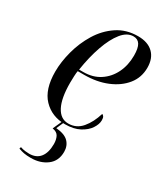

<svg xmlns="http://www.w3.org/2000/svg" viewBox="-195 -627 814 946"><g transform="rotate(30 212.0 -154.0)"><path d="M206 10Q131 10 83 -40Q35 -90 35 -191Q35 -246 51.5 -308Q68 -370 101 -424Q134 -478 184.5 -512Q235 -546 302 -546Q358 -546 388.5 -516.5Q419 -487 419 -434Q419 -378 385.5 -336.5Q352 -295 295 -271.5Q238 -248 166 -248H130Q128 -239 127 -217.5Q126 -196 126 -180Q126 -92 150 -46.5Q174 -1 218 -1Q264 -1 294 -36.5Q324 -72 340 -126Q346 -124 350 -117.5Q354 -111 354 -97Q354 -75 337.5 -50Q321 -25 288 -7.5Q255 10 206 10ZM156 -258Q210 -258 249.5 -284Q289 -310 310.5 -354Q332 -398 332 -453Q332 -495 320 -514.5Q308 -534 283 -534Q247 -534 217.5 -497.5Q188 -461 166 -398.5Q144 -336 132 -258ZM143 238Q120 238 104 235Q88 232 72 226L75 216Q89 221 102.5 222.5Q116 224 126 224Q166 224 187 197.5Q208 171 208 122Q208 97 199 79.5Q190 62 164 58L191 -2H201L179 48Q228 52 249.5 74Q271 96 271 130Q271 182 234 210Q197 238 143 238Z"/></g></svg>

Font: Noto Serif Display Condensed
Style: Italic
Weight: 400
Width: 3
Italic angle: -12°
Designer: Monotype Design Team
Foundry: Monotype Imaging Inc.
Version: Version 2.009